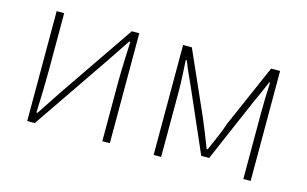

<svg xmlns="http://www.w3.org/2000/svg" viewBox="-71 -708 1422 889"><g transform="rotate(15 640.0 -263.5)"><path d="M105 -527H141V-249Q141 -205 139.5 -154Q138 -103 136 -49H141Q158 -74 179 -106.5Q200 -139 217 -164L465 -527H501V0H465V-277Q465 -322 467 -373Q469 -424 471 -478H466L389 -363L141 0H105Z M711 -527H753L886 -227Q900 -193 914 -159Q928 -125 941 -90H946Q961 -125 976 -159Q991 -193 1002 -227L1133 -527H1176V0H1141V-318Q1141 -347 1142 -386Q1143 -425 1145 -463H1141Q1129 -434 1117.5 -408.5Q1106 -383 1094 -357L963 -53H925L792 -357Q780 -383 768.5 -408.5Q757 -434 746 -463H741Q743 -425 745 -386Q747 -347 747 -318V0H711Z"/></g></svg>

Font: SpoqaHanSans
Style: Thin
Weight: 250
Designer: [Spoqa Han Sans] Dong-huui Kim \uAE40 \uB3D9 \uD718   [Noto Sans] Ryoko NISHIZUKA \u897F \u585A \u6DBC \u5B50  (kana & i
Foundry: Spoqa (http://bi.spoqa.com)
Version: Version 1.004;PS 1.004;hotconv 1.0.82;makeotf.lib2.5.63406